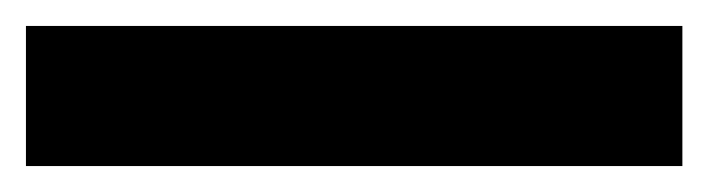

<svg xmlns="http://www.w3.org/2000/svg" viewBox="-23 -888 546 148"><path d="M503 -760V-868H-3V-760Z"/></svg>

Font: Noto Sans Ethiopic ExtraBold
Style: Regular
Weight: 800
Designer: Monotype Design Team
Foundry: Monotype Imaging Inc.
Version: Version 2.102